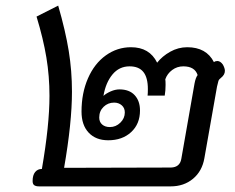

<svg xmlns="http://www.w3.org/2000/svg" viewBox="-20 -663 835 683"><path d="M96 -19Q96 -40 105 -51Q114 -62 129 -62Q156 -218 156 -322Q156 -392 145 -458.5Q134 -525 110 -604L187 -643Q213 -553 224.5 -482Q236 -411 236 -337Q236 -227 208 -66L588 -67Q620 -68 625 -98L672 -366Q676 -387 683 -396Q673 -427 632 -427Q610 -427 592.5 -414Q575 -401 568 -381Q569 -375 569 -361Q569 -341 566 -323H505Q506 -331 506 -346Q506 -387 490 -407Q474 -427 441 -427Q404 -427 380 -398Q356 -369 348 -322Q358 -331 374 -338Q390 -345 405 -345Q440 -345 459 -324.5Q478 -304 478 -270Q478 -222 446.5 -193Q415 -164 365 -164Q321 -164 295.5 -191Q270 -218 270 -266Q270 -332 293 -384.5Q316 -437 356.5 -466Q397 -495 446 -495Q512 -495 539 -440Q557 -463 585.5 -479Q614 -495 646 -495Q714 -495 741 -442Q746 -446 753 -446Q764 -446 773 -433Q780 -420 780 -411Q780 -397 766 -386Q759 -381 757 -375Q755 -369 752 -355L707 -100Q699 -54 666.5 -27Q634 0 587 0H119Q108 0 102 -4Q96 -8 96 -19ZM424 -263Q424 -279 413 -288.5Q402 -298 386 -298Q364 -298 348.5 -283Q333 -268 333 -245Q333 -229 343.5 -220Q354 -211 371 -211Q392 -211 408 -226.5Q424 -242 424 -263Z"/></svg>

Font: Niramit
Style: Italic
Weight: 400
Italic angle: -10°
Version: Version 1.000; ttfautohint (v1.6)